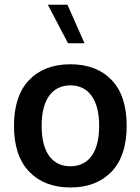

<svg xmlns="http://www.w3.org/2000/svg" viewBox="-20 -806 608 831"><path d="M284.7 -527.8C209 -527.8 149.4 -504.9 106 -459.5C62.5 -414.1 40.5 -347.7 40.5 -261.2C40.5 -174.8 62.5 -108.4 106.4 -63C149.9 -17.6 209.5 5.4 284.7 5.4C359.9 5.4 419.4 -17.6 462.9 -63C506.3 -108.4 528.3 -174.8 528.3 -261.2C528.3 -347.7 506.8 -414.1 463.4 -459.5C419.9 -504.9 360.4 -527.8 284.7 -527.8ZM284.7 -436.5C360.4 -436.5 409.2 -378.4 409.2 -261.2C409.2 -144 361.3 -86.4 284.7 -86.4C208 -86.4 160.2 -144 160.2 -261.2C160.2 -378.4 208.5 -436.5 284.7 -436.5ZM272 -785.6H187L274.4 -618.7H345.7Z"/></svg>

Font: Estedad SemiBold
Style: Regular
Weight: 600
Designer: Amin Abedi
Version: Version 7.3